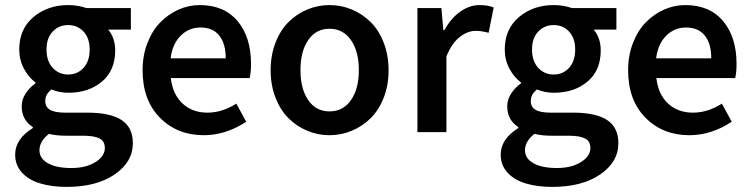

<svg xmlns="http://www.w3.org/2000/svg" viewBox="-20 -523 2972 760"><path d="M244.1 216.8Q184.6 216.8 139.2 203.1Q93.8 189.5 66.9 160.2Q40 130.9 40 88.9Q40 27.3 109.9 -16.1V-20Q65.9 -48.3 65.9 -102.1Q65.9 -128.9 81.3 -152.6Q96.7 -176.3 120.1 -192.9V-196.8Q92.8 -217.3 74.5 -251.7Q56.2 -286.1 56.2 -327.1Q56.2 -408.2 112.5 -455.6Q168.9 -502.9 250 -502.9Q287.6 -502.9 321.8 -491.2H498V-405.8H408.2Q436 -373 436 -323.2Q436 -244.1 383.5 -200Q331.1 -155.8 250 -155.8Q215.8 -155.8 183.1 -168.9Q170.9 -158.2 165 -147.9Q159.2 -137.7 159.2 -122.1Q159.2 -100.1 177.5 -88.6Q195.8 -77.1 238.8 -77.1H326.2Q416.5 -77.1 461.2 -47.9Q505.9 -18.6 505.9 43.9Q505.9 118.2 433.8 167.5Q361.8 216.8 244.1 216.8ZM250 -228Q286.6 -228 310.8 -254.6Q335 -281.2 335 -327.1Q335 -371.6 311 -397.7Q287.1 -423.8 250 -423.8Q212.9 -423.8 188.5 -397.9Q164.1 -372.1 164.1 -327.1Q164.1 -281.2 188.5 -254.6Q212.9 -228 250 -228ZM262.2 142.1Q320.3 142.1 357.7 118.7Q395 95.2 395 63Q395 35.6 373.8 24.9Q352.5 14.2 308.1 14.2H241.2Q202.1 14.2 173.8 6.8Q136.2 36.1 136.2 71.8Q136.2 104.5 169.9 123.3Q203.6 142.1 262.2 142.1Z M786.6 12.2Q681.6 12.2 613 -57.1Q544.4 -126.5 544.4 -245.1Q544.4 -303.2 563.5 -352.5Q582.5 -401.9 614.3 -434.3Q646 -466.8 686.5 -484.9Q727.1 -502.9 770.5 -502.9Q867.7 -502.9 920.7 -439.2Q973.6 -375.5 973.6 -270Q973.6 -236.3 968.3 -213.9H656.2Q663.6 -149.4 702.4 -113.3Q741.2 -77.1 801.3 -77.1Q859.4 -77.1 915.5 -112.8L954.6 -41Q873.5 12.2 786.6 12.2ZM655.3 -292H873.5Q873.5 -350.1 848.1 -382.1Q822.8 -414.1 773.4 -414.1Q728 -414.1 695.3 -381.8Q662.6 -349.6 655.3 -292Z M1284.2 12.2Q1238.3 12.2 1196.3 -5.4Q1154.3 -22.9 1122.1 -54.9Q1089.8 -86.9 1070.6 -136.2Q1051.3 -185.5 1051.3 -245.1Q1051.3 -304.7 1070.6 -354.2Q1089.8 -403.8 1122.1 -435.8Q1154.3 -467.8 1196.3 -485.4Q1238.3 -502.9 1284.2 -502.9Q1330.6 -502.9 1372.6 -485.4Q1414.6 -467.8 1447 -435.8Q1479.5 -403.8 1498.8 -354.2Q1518.1 -304.7 1518.1 -245.1Q1518.1 -185.5 1498.8 -136.2Q1479.5 -86.9 1447 -54.9Q1414.6 -22.9 1372.6 -5.4Q1330.6 12.2 1284.2 12.2ZM1284.2 -82Q1337.9 -82 1369.1 -126.5Q1400.4 -170.9 1400.4 -245.1Q1400.4 -319.8 1369.1 -364.5Q1337.9 -409.2 1284.2 -409.2Q1231 -409.2 1200.2 -364.7Q1169.4 -320.3 1169.4 -245.1Q1169.4 -170.9 1200.2 -126.5Q1231 -82 1284.2 -82Z M1632.3 0V-491.2H1727.1L1734.9 -403.8H1739.3Q1765.1 -451.2 1802 -477.1Q1838.9 -502.9 1877.9 -502.9Q1912.6 -502.9 1934.1 -493.2L1914.1 -393.1Q1886.7 -400.9 1863.3 -400.9Q1830.6 -400.9 1799.3 -376.2Q1768.1 -351.6 1747.1 -299.8V0Z M2166 216.8Q2106.4 216.8 2061 203.1Q2015.6 189.5 1988.8 160.2Q1961.9 130.9 1961.9 88.9Q1961.9 27.3 2031.7 -16.1V-20Q1987.8 -48.3 1987.8 -102.1Q1987.8 -128.9 2003.2 -152.6Q2018.6 -176.3 2042 -192.9V-196.8Q2014.6 -217.3 1996.3 -251.7Q1978 -286.1 1978 -327.1Q1978 -408.2 2034.4 -455.6Q2090.8 -502.9 2171.9 -502.9Q2209.5 -502.9 2243.7 -491.2H2419.9V-405.8H2330.1Q2357.9 -373 2357.9 -323.2Q2357.9 -244.1 2305.4 -200Q2252.9 -155.8 2171.9 -155.8Q2137.7 -155.8 2105 -168.9Q2092.8 -158.2 2086.9 -147.9Q2081.1 -137.7 2081.1 -122.1Q2081.1 -100.1 2099.4 -88.6Q2117.7 -77.1 2160.6 -77.1H2248Q2338.4 -77.1 2383.1 -47.9Q2427.7 -18.6 2427.7 43.9Q2427.7 118.2 2355.7 167.5Q2283.7 216.8 2166 216.8ZM2171.9 -228Q2208.5 -228 2232.7 -254.6Q2256.8 -281.2 2256.8 -327.1Q2256.8 -371.6 2232.9 -397.7Q2209 -423.8 2171.9 -423.8Q2134.8 -423.8 2110.4 -397.9Q2085.9 -372.1 2085.9 -327.1Q2085.9 -281.2 2110.4 -254.6Q2134.8 -228 2171.9 -228ZM2184.1 142.1Q2242.2 142.1 2279.5 118.7Q2316.9 95.2 2316.9 63Q2316.9 35.6 2295.7 24.9Q2274.4 14.2 2230 14.2H2163.1Q2124 14.2 2095.7 6.8Q2058.1 36.1 2058.1 71.8Q2058.1 104.5 2091.8 123.3Q2125.5 142.1 2184.1 142.1Z M2708.5 12.2Q2603.5 12.2 2534.9 -57.1Q2466.3 -126.5 2466.3 -245.1Q2466.3 -303.2 2485.4 -352.5Q2504.4 -401.9 2536.1 -434.3Q2567.9 -466.8 2608.4 -484.9Q2648.9 -502.9 2692.4 -502.9Q2789.6 -502.9 2842.5 -439.2Q2895.5 -375.5 2895.5 -270Q2895.5 -236.3 2890.1 -213.9H2578.1Q2585.4 -149.4 2624.3 -113.3Q2663.1 -77.1 2723.1 -77.1Q2781.2 -77.1 2837.4 -112.8L2876.5 -41Q2795.4 12.2 2708.5 12.2ZM2577.1 -292H2795.4Q2795.4 -350.1 2770 -382.1Q2744.6 -414.1 2695.3 -414.1Q2649.9 -414.1 2617.2 -381.8Q2584.5 -349.6 2577.1 -292Z"/></svg>

Font: Toshiba Sans Medium
Style: Regular
Weight: 500
Designer: Paul D. Hunt
Foundry: Toshiba Corporation
Version: Version 2.020;PS 2.0;hotconv 1.0.86;makeotf.lib2.5.63406